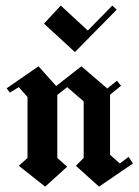

<svg xmlns="http://www.w3.org/2000/svg" viewBox="-20 -666 504 698"><path d="M252.5 -476.7 140 -580 200.8 -645.8 299.2 -555 388.3 -645.8 404.2 -630.8ZM144.2 12.5 48.3 -63.3 80 -91.7V-313.3L48.3 -349.2L15.8 -329.2L4.2 -345L120 -425L184.2 -353.3L275.8 -425L370 -344.2L405 -372.5L420 -354.2L380 -321.7V-103.3L415.8 -71.7L447.5 -95.8L463.3 -71.7L340 12.5L255.8 -63.3L284.2 -91.7V-297.5L224.2 -349.2L188.3 -320.8V-91.7L224.2 -60Z"/></svg>

Font: Manufacturing Consent
Style: Regular
Weight: 400
Version: Version 3.000; ttfautohint (v1.8.4.7-5d5b)